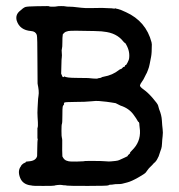

<svg xmlns="http://www.w3.org/2000/svg" viewBox="-20 -588 587 631"><path d="M82 -486Q45 -489 35 -520Q30 -538 43.5 -550.5Q57 -563 63.5 -565Q70 -567 99 -567.5Q128 -568 135 -568Q142 -568 142 -567Q142 -566 152.5 -566Q163 -566 166.5 -567Q170 -568 181 -568Q192 -568 195.5 -567Q199 -566 209.5 -566Q220 -566 220.5 -565.5Q221 -565 229.5 -564.5Q238 -564 247.5 -562.5Q257 -561 282.5 -561.5Q308 -562 315.5 -562Q323 -562 326.5 -561.5Q330 -561 338.5 -561Q347 -561 352.5 -560Q358 -559 357 -560L358 -561Q359 -560 367 -558.5Q375 -557 394 -548Q460 -518 478 -449L479 -442Q479 -413 476.5 -401Q474 -389 472 -378Q470 -367 466.5 -358.5Q463 -350 462.5 -348.5Q462 -347 460 -344Q458 -341 455 -334Q452 -327 446.5 -319.5Q441 -312 440 -307.5Q439 -303 452.5 -293.5Q466 -284 482 -265.5Q498 -247 499.5 -241.5Q501 -236 503 -229Q511 -210 512 -192.5Q513 -175 514.5 -163.5Q516 -152 514.5 -140.5Q513 -129 512.5 -117Q512 -105 510 -99.5Q508 -94 507 -91L501 -73Q501 -74 498 -67.5Q495 -61 492 -58L488 -53Q489 -56 484.5 -50.5Q480 -45 476 -41.5Q472 -38 469.5 -35Q467 -32 464.5 -28.5Q462 -25 459 -21Q456 -17 434 -4.5Q412 8 398.5 11.5Q385 15 381 16Q377 17 367.5 17Q358 17 353.5 18Q349 19 343.5 19Q338 19 336.5 21Q335 23 269 23Q203 23 200 22Q197 21 192.5 21Q188 21 183.5 20Q179 19 169.5 20Q160 21 159 22Q158 23 121.5 23Q85 23 84.5 22Q84 21 79 21Q54 17 46 -4Q37 -27 49 -42Q50 -44 50 -44.5Q50 -45 53 -47.5Q56 -50 56.5 -50.5Q57 -51 61.5 -53Q66 -55 65 -56Q64 -57 77 -58Q98 -60 102 -75Q102 -76 102.5 -101.5Q103 -127 103.5 -127Q104 -127 104 -130Q104 -133 103 -133V-151V-168L104 -169Q105 -173 104.5 -186.5Q104 -200 103.5 -203Q103 -206 103 -217.5Q103 -229 103.5 -233Q104 -237 104.5 -251Q105 -265 106.5 -273Q108 -281 107 -291.5Q106 -302 105.5 -302.5Q105 -303 104.5 -307.5Q104 -312 103.5 -313.5Q103 -315 103 -389Q103 -467 101 -473Q97 -485 82 -486ZM290 -486Q214 -488 204.5 -486Q195 -484 191.5 -480.5Q188 -477 187 -476Q186 -475 186 -471Q185 -467 185 -449.5Q185 -432 183.5 -428Q182 -424 183 -415Q184 -406 183 -399Q182 -392 182 -382Q182 -372 181 -346Q185 -335 187 -334.5Q189 -334 192 -337Q197 -332 232.5 -332Q268 -332 269.5 -331.5Q271 -331 285.5 -330Q300 -329 301 -330Q302 -331 307 -331.5Q312 -332 313.5 -333.5Q315 -335 321 -336Q350 -341 371 -358Q375 -361 377 -361Q379 -361 382 -364.5Q385 -368 386 -368Q391 -368 391 -373Q391 -374 393 -374Q395 -374 399 -382Q403 -390 404 -394Q408 -418 395 -441Q392 -447 390.5 -447Q389 -447 385 -452Q363 -480 321 -484Q314 -485 313.5 -485Q313 -485 290 -486ZM185 -74Q191 -61 202 -59Q204 -59 205 -58Q206 -57 231 -57L255 -58Q256 -59 268 -59Q280 -59 294 -59Q315 -59 326 -58Q337 -57 343.5 -57.5Q350 -58 359 -59Q368 -60 372 -62Q376 -64 388.5 -69.5Q401 -75 400 -76Q399 -77 404 -81Q409 -85 407.5 -85.5Q406 -86 414 -94Q442 -121 440 -159Q439 -173 438 -178V-180Q438 -184 436 -187L434 -188Q428 -199 419 -211Q404 -232 376 -241L360 -249Q355 -250 344.5 -251.5Q334 -253 330.5 -253.5Q327 -254 320.5 -254.5Q314 -255 305.5 -256Q297 -257 279 -255Q261 -253 226.5 -253Q192 -253 191 -250.5Q190 -248 190 -247Q190 -246 190.5 -245.5Q191 -245 189 -243Q187 -241 186 -237Q185 -233 185 -208.5Q185 -184 183.5 -181Q182 -178 182 -158Q182 -138 183.5 -134.5Q185 -131 184.5 -113.5Q184 -96 185 -74Z"/></svg>

Font: TT2020 Style E
Style: Regular
Weight: 400
Version: Version 00.2